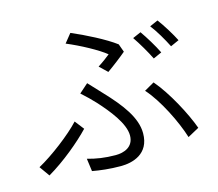

<svg xmlns="http://www.w3.org/2000/svg" viewBox="-110 -900 1220 1074"><g transform="rotate(-15 500.0 -363.5)"><path d="M486 -537 531 -494C568 -520 621 -561 644 -581L627 -628C569 -672 458 -728 382 -760L341 -709C418 -677 514 -625 558 -589C542 -576 513 -554 486 -537ZM289 -56 299 18C343 26 398 33 463 33C530 33 630 8 630 -113C630 -203 563 -291 472 -387C449 -412 423 -440 400 -464L348 -418C374 -395 404 -366 425 -343C483 -279 556 -190 556 -120C556 -52 497 -34 452 -34C387 -34 339 -42 289 -56ZM870 -26 936 -62C905 -149 830 -291 760 -372L702 -339C771 -263 841 -120 870 -26ZM318 -222 277 -275C220 -213 102 -123 21 -79L63 -20C159 -76 260 -161 318 -222ZM762 -662 714 -641C741 -602 776 -542 796 -501L845 -523C825 -565 788 -625 762 -662ZM871 -701 823 -680C852 -643 885 -586 907 -542L956 -564C937 -602 899 -664 871 -701Z"/></g></svg>

Font: Source Han Sans JP Normal
Style: Regular
Weight: 350
Designer: Ryoko NISHIZUKA 西塚涼子 (kana, bopomofo & ideographs); Paul D. Hunt (Latin, Greek & Cyrillic); Sandoll Communications 산돌커뮤니
Foundry: Adobe
Version: Version 2.002;hotconv 1.0.116;makeotfexe 2.5.65601